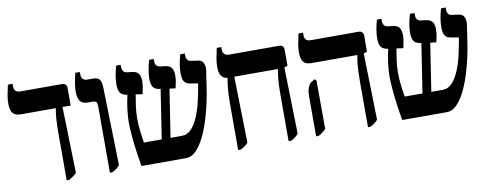

<svg xmlns="http://www.w3.org/2000/svg" viewBox="-58 -921 3066 1203"><g transform="rotate(-10 1475.5 -320.0)"><path d="M285 7V-284Q285 -355 288.5 -391.5Q292 -428 296 -448V-450H74Q39 -450 23.5 -468.5Q8 -487 8 -529Q8 -554 12.5 -580.5Q17 -607 26 -647H56V-632Q56 -592 95 -592H360Q391 -592 391 -560V-450H339L350 -29Q328 -6 300 7Z M560 7V-408Q560 -432 555 -441Q550 -450 530 -450H502Q467 -450 452 -469Q437 -488 437 -529Q437 -553 441 -578.5Q445 -604 455 -647H484V-633Q484 -592 523 -592H558Q588 -592 599.5 -577Q611 -562 612 -521L624 -30Q611 -15 599.5 -7Q588 1 575 7Z M762 0Q754 -45 746.5 -99.5Q739 -154 735 -203Q731 -252 731 -283Q731 -319 737 -367Q743 -415 753 -455L746 -456Q717 -462 706.5 -478.5Q696 -495 696 -530Q696 -553 700.5 -582.5Q705 -612 715 -647H744V-634Q744 -598 774 -594L809 -590Q837 -586 848 -569.5Q859 -553 859 -523Q859 -501 855 -481.5Q851 -462 847 -442L804 -448Q798 -413 792.5 -374.5Q787 -336 787 -297Q787 -263 791.5 -222Q796 -181 803 -142H916L964 -455L956 -456Q926 -460 915.5 -479Q905 -498 905 -530Q905 -553 910 -583Q915 -613 925 -647H954V-634Q954 -598 985 -594L1019 -590Q1046 -586 1057.5 -570Q1069 -554 1069 -522Q1069 -502 1065.5 -482Q1062 -462 1057 -442L1019 -447L972 -142H1044Q1080 -142 1106 -170.5Q1132 -199 1150 -243Q1168 -287 1179 -335Q1190 -383 1197 -422L1201 -448L1154 -456Q1125 -460 1114.5 -477.5Q1104 -495 1104 -530Q1104 -552 1108 -580.5Q1112 -609 1123 -647H1152V-634Q1152 -618 1159.5 -607Q1167 -596 1182 -595L1224 -589Q1251 -586 1260 -565Q1269 -544 1265 -518L1249 -411Q1243 -368 1231 -313.5Q1219 -259 1201.5 -204Q1184 -149 1160.5 -102.5Q1137 -56 1108.5 -28Q1080 0 1046 0Z M1376 7V-282Q1376 -352 1380.5 -389.5Q1385 -427 1389 -448V-450Q1361 -454 1349 -473Q1337 -492 1337 -529Q1337 -554 1341.5 -580.5Q1346 -607 1355 -647H1384V-632Q1384 -592 1424 -592H1742Q1772 -592 1772 -560V-460L1751 -452L1761 -29Q1749 -16 1738.5 -8Q1728 0 1712 7H1697V-282Q1697 -353 1701 -390Q1705 -427 1709 -447V-450H1432L1441 -29Q1421 -6 1392 7Z M2202 7V-282Q2202 -354 2206 -390.5Q2210 -427 2214 -447V-450H1922Q1887 -450 1872 -468.5Q1857 -487 1857 -529Q1857 -554 1861.5 -580.5Q1866 -607 1875 -647H1904V-631Q1904 -592 1943 -592H2247Q2278 -592 2278 -560V-460L2256 -452L2266 -29Q2246 -6 2217 7ZM1872 7V-247Q1872 -285 1882 -306.5Q1892 -328 1906 -336L1926 -347L1935 -336L1936 -29Q1925 -17 1914 -9Q1903 -1 1888 7Z M2421 0Q2413 -45 2405.5 -99.5Q2398 -154 2394 -203Q2390 -252 2390 -283Q2390 -319 2396 -367Q2402 -415 2412 -455L2405 -456Q2376 -462 2365.5 -478.5Q2355 -495 2355 -530Q2355 -553 2359.5 -582.5Q2364 -612 2374 -647H2403V-634Q2403 -598 2433 -594L2468 -590Q2496 -586 2507 -569.5Q2518 -553 2518 -523Q2518 -501 2514 -481.5Q2510 -462 2506 -442L2463 -448Q2457 -413 2451.5 -374.5Q2446 -336 2446 -297Q2446 -263 2450.5 -222Q2455 -181 2462 -142H2575L2623 -455L2615 -456Q2585 -460 2574.5 -479Q2564 -498 2564 -530Q2564 -553 2569 -583Q2574 -613 2584 -647H2613V-634Q2613 -598 2644 -594L2678 -590Q2705 -586 2716.5 -570Q2728 -554 2728 -522Q2728 -502 2724.5 -482Q2721 -462 2716 -442L2678 -447L2631 -142H2703Q2739 -142 2765 -170.5Q2791 -199 2809 -243Q2827 -287 2838 -335Q2849 -383 2856 -422L2860 -448L2813 -456Q2784 -460 2773.5 -477.5Q2763 -495 2763 -530Q2763 -552 2767 -580.5Q2771 -609 2782 -647H2811V-634Q2811 -618 2818.5 -607Q2826 -596 2841 -595L2883 -589Q2910 -586 2919 -565Q2928 -544 2924 -518L2908 -411Q2902 -368 2890 -313.5Q2878 -259 2860.5 -204Q2843 -149 2819.5 -102.5Q2796 -56 2767.5 -28Q2739 0 2705 0Z"/></g></svg>

Font: Noto Serif Hebrew Condensed
Style: Bold
Weight: 700
Width: 3
Designer: Monotype Design Team
Foundry: Monotype Imaging Inc.
Version: Version 2.004; ttfautohint (v1.8.4.7-5d5b)